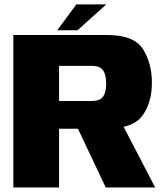

<svg xmlns="http://www.w3.org/2000/svg" viewBox="-20 -830 736 850"><path d="M39 0H241.5V-260H446Q569 -260 610.8 -318.5Q652.5 -377 652.5 -463Q652.5 -550 613 -612.5Q573.5 -675 454 -675H39ZM448 0H667L500.5 -320L300.5 -312.5ZM241.5 -383V-538.5H387Q422.5 -538.5 436.2 -518.8Q450 -499 450 -460Q450 -422 436.5 -402.5Q423 -383 387 -383ZM233.5 -696H323L450.5 -810.5H318Z"/></svg>

Font: Anybody Thin ExtraBold
Style: Regular
Weight: 800
Version: Version 1.113;gftools[0.9.25]